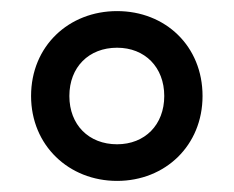

<svg xmlns="http://www.w3.org/2000/svg" viewBox="-20 -734 421 346"><path d="M191 -408C278 -408 345 -472 345 -561C345 -651 278 -714 191 -714C104 -714 36 -651 36 -561C36 -472 104 -408 191 -408ZM105 -561C105 -613 140 -648 191 -648C241 -648 276 -613 276 -561C276 -509 241 -474 191 -474C140 -474 105 -509 105 -561Z"/></svg>

Font: Meta Space
Style: Regular
Weight: 400
Designer: Meta Pool / Florian Karsten
Foundry: Meta Pool / Florian Karsten
Version: Version 2.000;Glyphs 3.1.1 (3137)